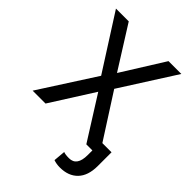

<svg xmlns="http://www.w3.org/2000/svg" viewBox="-260 -833 1167 1167"><g transform="rotate(45 323.5 -249.0)"><path d="M27.8 0ZM314.5 -438.5 484.9 -710.9H595.2L370.6 -358.4L600.6 0H489.3L314.5 -277.3L138.7 0H27.8L258.3 -358.4L33.2 -710.9H143.1ZM631.8 -74.2V45.4Q631.3 127.4 589.8 170.4Q548.3 213.4 474.6 213.4Q445.8 213.4 420.4 204.6L427.2 127.9Q441.9 134.3 474.6 134.3Q541.5 134.3 541.5 39.6V-74.2Z"/></g></svg>

Font: Roboto
Style: Regular
Weight: 400
Designer: Google
Version: Version 2.134; 2016; ttfautohint (v1.6)